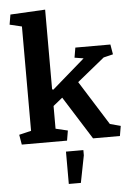

<svg xmlns="http://www.w3.org/2000/svg" viewBox="-65 -810 751 1106"><g transform="rotate(-5 311.0 -257.0)"><path d="M27.3 -57.6 97.2 -74.2V-677.7L27.3 -694.3L37.1 -752L238.8 -762.7V-302.2L245.6 -299.3L435.1 -463.9L383.3 -472.2L393.1 -529.8H595.7L605.5 -472.2L550.8 -459L392.1 -330.1L552.7 -74.2L614.3 -57.6L604.5 0H449.2L292.5 -249L238.8 -205.6V-74.2L308.6 -57.6L298.8 0H37.1ZM287.1 62.5H387.7V92.8L356.9 249.5H287.1Z"/></g></svg>

Font: Noticia Text
Style: Bold
Weight: 700
Designer: JM Sole
Foundry: JM Sole
Version: Version 1.003